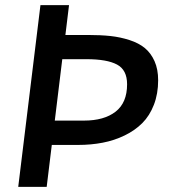

<svg xmlns="http://www.w3.org/2000/svg" viewBox="-20 -731 671 751"><path d="M285.2 -164.1H182.6L162.6 0H51.3L138.2 -710.9H250L235.8 -594.2H323.7Q373.5 -594.2 412.1 -590.1Q450.7 -585.9 486.8 -574.2Q522.9 -562.5 546.6 -543Q570.3 -523.4 584.5 -491.7Q598.6 -460 598.6 -417Q598.6 -364.3 582 -321.3Q565.4 -278.3 536.6 -249.5Q507.8 -220.7 467.5 -201.2Q427.2 -181.6 381.8 -172.9Q336.4 -164.1 285.2 -164.1ZM477.1 -401.4Q477.1 -457.5 437.7 -478.5Q398.4 -499.5 318.4 -499.5H223.6L194.3 -259.3H308.6Q387.2 -259.3 432.1 -294.2Q477.1 -329.1 477.1 -401.4Z"/></svg>

Font: Muli
Style: Semi-BoldItalic
Weight: 600
Italic angle: -7°
Designer: Vernon Adams
Foundry: newtypography
Version: Version 2.0; ttfautohint (v1.00rc1.2-2d82) -l 8 -r 50 -G 200